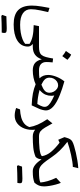

<svg xmlns="http://www.w3.org/2000/svg" viewBox="825 -1549 1197 2887"><g transform="rotate(90 1423.5 -105.5)"><path d="M162.1 -231.4Q146.5 -163.6 136.7 -116.7Q127 -69.8 122.8 -35.6Q118.7 -1.5 118.7 28.3Q118.7 106 179.2 148.2Q239.7 190.4 353.5 190.4Q413.1 190.4 468.8 181.2Q524.4 171.9 569.1 154.5Q613.8 137.2 639.6 113.8V49.3Q593.8 18.1 527.1 3.2Q460.4 -11.7 357.4 -13.7L373 -93.3H682.1V0H640.6Q665 20 674.1 41.5Q683.1 63 679.2 92.3Q671.9 183.1 585 235.4Q498 287.6 347.7 287.6Q202.1 287.6 133.1 220.7Q64 153.8 64 14.2Q64 -18.1 67.1 -53Q70.3 -87.9 78.1 -135.3Q85.9 -182.6 99.1 -251.5ZM418.9 467.3Q333 467.3 219.2 473.1Q213.9 467.3 204.1 458.5Q209.5 442.4 215.1 427.2Q220.7 412.1 225.6 397Q357.9 391.6 404.5 391.6Q451.2 391.6 463.4 398.9Q475.6 406.2 475.6 426.5Q475.6 446.8 469.7 467.3Z M800.8 -576.7Q835.9 -563.5 879.4 -521Q865.7 -501.5 852.1 -482.4Q838.4 -463.4 823.7 -443.4Q790 -474.1 746.1 -498Q760.3 -518.1 773.7 -537.1Q787.1 -556.2 800.8 -576.7ZM682.1 0Q666 0 666 -32.7V-60.5Q666 -93.3 682.1 -93.3Q729 -93.3 758.8 -101.8Q788.6 -110.4 807.1 -133.1Q825.7 -155.8 837.4 -197.5Q849.1 -239.3 859.9 -305.2L918.5 -298.3Q912.6 -242.7 912.6 -203.1Q912.6 -152.3 943.6 -122.8Q974.6 -93.3 1038.1 -93.3H1038.6V0H1038.1Q967.3 0 927.7 -33.2Q888.2 -66.4 871.6 -135.3Q848.6 -67.4 802.5 -33.7Q756.3 0 682.1 0Z M1203.1 -475.1Q1262.7 -458.5 1312.3 -441.7Q1361.8 -424.8 1405.3 -407.7Q1527.3 -358.9 1584 -306.6Q1640.6 -254.4 1640.6 -198.7Q1640.6 -178.2 1633.3 -148.2Q1626 -118.2 1615.7 -95.2L1564 16.6Q1459.5 12.7 1385 -1.7Q1310.5 -16.1 1247.1 -43Q1202.1 -22 1147.9 -11Q1093.8 0 1038.6 0Q1022.5 0 1022.5 -32.7V-60.5Q1022.5 -93.3 1038.6 -93.3Q1120.1 -93.3 1158.2 -100.6Q1130.9 -127.9 1118.9 -159.9Q1106.9 -191.9 1106.9 -231.4Q1106.9 -283.7 1131.6 -349.4Q1156.2 -415 1203.1 -475.1ZM1253.4 -129.4Q1315.9 -153.8 1345.2 -180.9Q1374.5 -208 1374.5 -250.5Q1374.5 -284.7 1358.4 -314.5Q1342.3 -344.2 1316.7 -362.5Q1291 -380.9 1261.2 -380.9Q1231.9 -380.9 1205.8 -363.5Q1179.7 -346.2 1163.6 -316.9Q1147.5 -287.6 1147.5 -251Q1147.5 -209.5 1173.8 -181.6Q1200.2 -153.8 1253.4 -129.4ZM1332.5 -101.6Q1397.9 -85 1447.5 -77.6Q1497.1 -70.3 1543.5 -68.4Q1572.8 -116.2 1582.5 -150.4Q1592.3 -184.6 1578.9 -211.7Q1565.4 -238.8 1525.6 -265.1Q1485.8 -291.5 1415.5 -323.2Q1418 -311 1419.2 -299.6Q1420.4 -288.1 1420.4 -275.9Q1420.4 -233.4 1402.8 -190.4Q1385.3 -147.5 1332.5 -101.6Z M1835 -295.4 1897.9 -185.1Q1923.8 -140.6 1952.6 -116.9Q1981.4 -93.3 2031.2 -93.3H2031.7V0H2031.2Q1999.5 0 1975.1 -9.5Q1950.7 -19 1930.2 -35.6Q1939 54.2 1913.3 123.8Q1887.7 193.4 1836.7 232.7Q1785.6 272 1718.8 272Q1663.1 272 1603.5 250.5L1625 191.9Q1689.5 188.5 1743.2 174.3Q1796.9 160.2 1835 130.4Q1873 100.6 1890.6 50.3Q1881.3 -9.3 1853.8 -73.5Q1826.2 -137.7 1772.5 -217.8Z M2112.3 -520.5Q2192.9 -458.5 2244.9 -404.5Q2296.9 -350.6 2336.9 -292L2357.4 -263.2Q2399.4 -200.7 2431.2 -163.3Q2462.9 -126 2491 -109.6Q2519 -93.3 2550.3 -93.3H2550.8V0H2550.3Q2462.4 0 2376 -132.3Q2374 -106.9 2366 -84Q2357.9 -61 2339.4 -42.5Q2271.5 -14.2 2197 -7.1Q2122.6 0 2046.4 0H2031.7Q2015.6 0 2015.6 -32.7V-60.5Q2015.6 -93.3 2031.7 -93.3H2047.4Q2081.5 -93.3 2126.2 -94.7Q2170.9 -96.2 2214.4 -101.1Q2257.8 -106 2289.1 -115.2Q2320.3 -124.5 2328.1 -139.6Q2314.5 -212.9 2263.4 -274.4Q2212.4 -335.9 2126 -402.8L2081.5 -382.8L2042 -475.6L2048.8 -500.5Q2059.6 -538.6 2072.8 -560.3Q2085.9 -582 2110.1 -595.5Q2134.3 -608.9 2177.2 -621.6Q2218.8 -634.3 2275.1 -647.5Q2331.5 -660.6 2392.8 -670.7Q2454.1 -680.7 2509.3 -684.1L2489.7 -602.1Q2457.5 -601.6 2410.6 -594.5Q2363.8 -587.4 2310.3 -575.9Q2256.8 -564.5 2205.3 -550Q2153.8 -535.6 2112.3 -520.5Z M2678.7 231.9Q2592.8 231.9 2479 237.8Q2473.6 231.9 2463.9 223.1Q2469.2 207 2474.9 191.9Q2480.5 176.8 2485.4 161.6Q2617.7 156.2 2664.3 156.2Q2710.9 156.2 2723.1 163.6Q2735.4 170.9 2735.4 191.2Q2735.4 211.4 2729.5 231.9ZM2550.8 0Q2534.7 0 2534.7 -32.7V-60.5Q2534.7 -93.3 2550.8 -93.3H2572.3Q2618.7 -93.3 2660.2 -97.9Q2701.7 -102.5 2724.1 -114.7Q2720.2 -163.6 2703.4 -222.9Q2686.5 -282.2 2653.8 -351.6L2729.5 -421.9Q2743.7 -388.2 2755.9 -342Q2768.1 -295.9 2775.4 -250Q2782.7 -204.1 2782.7 -169.9Q2782.7 -125 2770.5 -93.5Q2758.3 -62 2728 -25.4Q2690.4 -11.2 2652.8 -5.6Q2615.2 0 2563.5 0Z"/></g></svg>

Font: Pinar DS2-Regular
Style: Regular
Weight: 400
Designer: Amin Abedi
Version: Version 2.000